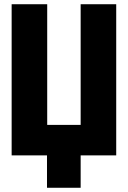

<svg xmlns="http://www.w3.org/2000/svg" viewBox="-20 -734 603 907"><path d="M35 0V-714H203V-144H361V-714H529V0H361V153H202V0Z"/></svg>

Font: Noto Sans Mono SemiCondensed Black
Style: Regular
Weight: 900
Width: 4
Designer: Monotype Design Team
Foundry: Monotype Imaging Inc.
Version: Version 2.014; ttfautohint (v1.8.4.7-5d5b)